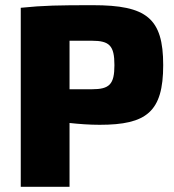

<svg xmlns="http://www.w3.org/2000/svg" viewBox="-20 -720 672 740"><path d="M338 -700C207 -700 148 -699 60 -690V0H248V-246C285 -242 325 -239 364 -239C545 -239 609 -289 609 -469C609 -650 545 -700 338 -700ZM334 -376H248V-563H334C402 -563 421 -544 421 -469C421 -395 402 -376 334 -376Z"/></svg>

Font: Exo 2 Extra Bold
Style: Regular
Weight: 800
Designer: Natanael Gama
Version: Version 1.001;PS 001.001;hotconv 1.0.88;makeotf.lib2.5.64775